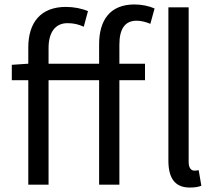

<svg xmlns="http://www.w3.org/2000/svg" viewBox="-20 -829 968 862"><path d="M832 13C856 13 871 10 884 5L872 -65C862 -63 857 -63 852 -63C839 -63 827 -74 827 -102V-796H736V-108C736 -31 764 13 832 13ZM425 0H516V-469H631V-543H516V-629C516 -699 541 -736 593 -736C612 -736 634 -731 655 -722L674 -791C649 -802 616 -809 584 -809C475 -809 425 -740 425 -630V-543H198V-613C198 -685 229 -725 283 -725C310 -725 332 -720 356 -709L375 -779C347 -791 311 -798 276 -798C163 -798 107 -728 107 -616V-543L33 -538V-469H107V0H198V-469H425Z"/></svg>

Font: Source Han Sans HK
Style: Regular
Weight: 400
Designer: Ryoko NISHIZUKA 西塚涼子 (kana, bopomofo & ideographs); Paul D. Hunt (Latin, Greek & Cyrillic); Sandoll Communications 산돌커뮤니
Foundry: Adobe
Version: Version 2.000;hotconv 1.0.107;makeotfexe 2.5.65593